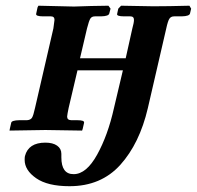

<svg xmlns="http://www.w3.org/2000/svg" viewBox="-20 -454 686 669"><path d="M377 -77.1 408.2 -209H250L219.2 -78.1Q214.4 -55.2 213.9 -47.9Q213.9 -35.6 228 -35.2H248Q262.2 -35.2 268.1 -33Q273.9 -30.8 272.9 -25.9L268.1 -4.9L266.1 1L138.2 -1Q121.1 -1 75.4 0Q29.8 1 13.2 1L14.2 -4.9L19 -25.9Q20 -34.7 47.9 -35.2H74.2Q86.4 -36.1 91.3 -43.5Q96.2 -50.8 102.1 -78.1L166 -355Q169.9 -382.8 169.9 -384.8Q169.9 -397 157.2 -397H130.9Q104 -397 106 -405.8L110.8 -428.2L113.8 -434.1L237.8 -431.2Q254.9 -432.1 297.9 -433.1Q340.8 -434.1 357.9 -434.1L365.2 -423.8L360.8 -407.2Q358.9 -397.5 332 -397H311Q299.8 -397 294.9 -389.4Q290 -381.8 283.2 -355L258.8 -251H418L440.9 -354Q446.8 -375 446.8 -384.8Q446.8 -397 434.1 -397H413.1Q385.3 -397 388.2 -405.8L392.1 -423.8L401.9 -434.1L514.2 -432.1Q565.9 -432.1 640.1 -434.1L646 -423.8L642.1 -407.2Q640.1 -397.5 612.8 -397H586.9Q575.7 -397 570.3 -388.9Q564.9 -380.9 559.1 -354L495.1 -77.1Q466.3 45.9 399.2 120.4Q332 194.8 222.2 194.8Q146 194.8 106 167Q65.9 139.2 65.9 103Q65.9 94.2 66.9 89.8Q79.1 43 138.2 43Q164.1 43 179 53.5Q193.8 64 193.8 82V94.2Q193.8 153.3 236.8 152.8Q280.8 152.8 318.4 85Q356 17.1 377 -77.1Z"/></svg>

Font: Linux Libertine
Style: Semibold Italic
Weight: 600
Italic angle: -11.5°
Designer: Philipp H. Poll
Foundry: Philipp H. Poll
Version: Version 5.1.2 ; ttfautohint (v0.9)